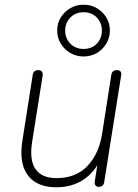

<svg xmlns="http://www.w3.org/2000/svg" viewBox="-20 -788 585 816"><path d="M219 8Q167 8 131 -13.5Q95 -35 80 -78.5Q65 -122 75 -189L119 -469Q122 -490 143 -490Q153 -490 158 -483.5Q163 -477 161 -465L117 -188Q104 -109 130.5 -70Q157 -31 220 -31Q303 -31 352 -83Q401 -135 414 -220L453 -469Q456 -490 477 -490Q487 -490 492 -484.5Q497 -479 495 -468L423 -15Q420 6 400 6Q390 6 385.5 -0.5Q381 -7 383 -19L399 -120H410Q387 -60 337 -26Q287 8 219 8ZM335 -548Q304 -548 278.5 -563Q253 -578 238 -603Q223 -628 223 -658Q223 -689 238 -713.5Q253 -738 278.5 -753Q304 -768 335 -768Q367 -768 392 -753Q417 -738 432 -713.5Q447 -689 447 -658Q447 -628 432 -603Q417 -578 392 -563Q367 -548 335 -548ZM335 -580Q370 -580 391.5 -602.5Q413 -625 413 -658Q413 -691 391.5 -713.5Q370 -736 335 -736Q301 -736 279 -713.5Q257 -691 257 -658Q257 -625 279 -602.5Q301 -580 335 -580Z"/></svg>

Font: Nunito Variable Extra Light
Style: Italic
Weight: 200
Italic angle: -9°
Designer: Vernon Adams
Foundry: Vernon Adams
Version: Version 3.602